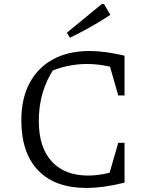

<svg xmlns="http://www.w3.org/2000/svg" viewBox="-20 -917 727 945"><path d="M405 8Q251 8 168 -78Q85 -164 85 -325Q85 -432 125.5 -508Q166 -584 241 -625Q316 -666 421 -666Q459 -666 503 -660Q547 -654 593 -643L575 -575Q533 -588 491 -595Q449 -602 407 -602Q358 -602 310 -591.5Q262 -581 216 -560L249 -584Q210 -527 190.5 -462Q171 -397 171 -322Q171 -192 234.5 -122.5Q298 -53 414 -53Q448 -53 487.5 -60Q527 -67 571 -82L593 -18Q488 8 405 8ZM505 -17 562 -214H593V-18ZM562 -447 506 -643H593V-447ZM324 -731 309 -756 481 -897H492L523 -844Q475 -812 425 -784Q375 -756 324 -731Z"/></svg>

Font: Piazzolla Thin
Style: Regular
Weight: 400
Version: Version 2.001